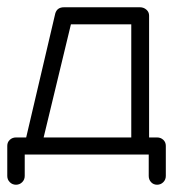

<svg xmlns="http://www.w3.org/2000/svg" viewBox="-20 -426 496 528"><path d="M24 82Q14 82 7 75Q0 68 0 58V-25Q0 -35 7 -41.5Q14 -48 24 -48H52L132 -389Q137 -406 156 -406H365Q375 -406 382.5 -399.5Q390 -393 390 -383V-48H412Q422 -48 429 -41.5Q436 -35 436 -25V58Q436 68 429 75Q422 82 412 82Q402 82 395.5 75Q389 68 389 58V-1H48V58Q48 68 41 75Q34 82 24 82ZM100 -48H341V-359H175Z"/></svg>

Font: Zen Kurenaido
Style: Regular
Weight: 400
Designer: Yoshimichi Ohira
Foundry: Positype
Version: Version 1.001